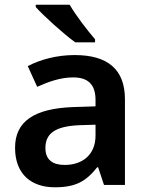

<svg xmlns="http://www.w3.org/2000/svg" viewBox="-20 -786 628 816"><path d="M276 -766H132V-756C165 -719 251 -641 300 -606H384V-619C352 -656 302 -721 276 -766ZM297 -552C222 -552 151 -533 98 -505L138 -417C187 -439 237 -457 291 -457C351 -457 386 -430 386 -361V-334L292 -331C125 -325 44 -270 44 -158C44 -43 116 10 213 10C303 10 346 -16 393 -75H397L422 0H511V-364C511 -492 437 -552 297 -552ZM320 -254 386 -256V-210C386 -127 329 -85 255 -85C206 -85 173 -105 173 -157C173 -215 209 -250 320 -254Z"/></svg>

Font: Noto Sans Myanmar SemiBold
Style: Regular
Weight: 600
Designer: Monotype Design Team
Foundry: Monotype Imaging Inc.
Version: Version 2.107